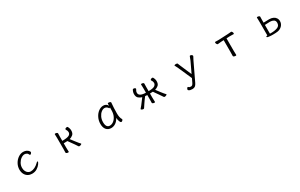

<svg xmlns="http://www.w3.org/2000/svg" viewBox="279 -2220 6442 4118"><g transform="rotate(-30 3500.0 -161.0)"><path d="M475 18Q422 18 377.5 -7Q333 -32 307 -80Q281 -128 281 -194Q281 -271 319 -338.5Q357 -406 416.5 -446Q476 -486 538 -486Q587 -486 619.5 -468.5Q652 -451 667.5 -430Q683 -409 683 -401Q683 -386 668.5 -370.5Q654 -355 641 -355Q635 -355 632 -360Q629 -365 623.5 -376Q618 -387 612.5 -394.5Q607 -402 600 -407Q571 -427 540 -427Q498 -427 453 -395.5Q408 -364 378.5 -311.5Q349 -259 349 -199Q349 -150 367.5 -113.5Q386 -77 415.5 -58.5Q445 -40 475 -40Q578 -40 678 -140Q693 -155 702 -155Q711 -155 711 -143Q711 -129 682.5 -89Q654 -49 601 -15.5Q548 18 475 18Z M1320 -415 1318 -473Q1318 -483 1337 -483Q1355 -483 1372 -475Q1389 -467 1389 -455Q1389 -434 1388 -419L1387 -366V-270Q1502 -270 1550 -292.5Q1598 -315 1598 -366Q1598 -402 1574 -434Q1569 -442 1569 -448Q1569 -461 1584.5 -469Q1600 -477 1617 -477Q1632 -477 1636 -470Q1665 -420 1665 -370Q1665 -299 1628 -267.5Q1591 -236 1543 -223Q1553 -209 1617 -126Q1681 -43 1705 -20Q1708 -19 1708 -15Q1708 -6 1688.5 3.5Q1669 13 1651 13Q1635 13 1629 3Q1612 -28 1479 -212Q1442 -209 1387 -209V-106L1388 -68L1390 0Q1390 10 1371 10Q1353 10 1336 2Q1319 -6 1319 -18L1321 -106V-366Z M2695 -193Q2695 -89 2730 -35Q2732 -31 2732 -29Q2732 -17 2718 -2Q2704 13 2688 13Q2667 13 2652.5 -28Q2638 -69 2634 -118Q2598 -50 2546.5 -16Q2495 18 2436 18Q2362 18 2318.5 -32Q2275 -82 2275 -175Q2275 -257 2310.5 -329Q2346 -401 2403.5 -443.5Q2461 -486 2522 -486Q2599 -486 2632 -420V-475Q2632 -485 2653 -485Q2672 -485 2690 -477.5Q2708 -470 2708 -459V-457Q2702 -419 2698.5 -331.5Q2695 -244 2695 -193ZM2614 -371Q2610 -371 2607 -375Q2591 -402 2568.5 -415Q2546 -428 2522 -428Q2481 -428 2439 -395Q2397 -362 2370 -305Q2343 -248 2343 -180Q2343 -108 2367.5 -75Q2392 -42 2435 -42Q2483 -42 2526.5 -74Q2570 -106 2598 -162.5Q2626 -219 2629 -291Q2630 -301 2630 -335L2631 -380Q2622 -371 2614 -371Z M3405 -213Q3352 -145 3305 -74Q3258 -3 3256 0Q3250 10 3234 10Q3217 10 3199 0.5Q3181 -9 3181 -18Q3181 -21 3183 -23Q3213 -52 3324 -203L3340 -224Q3293 -237 3256 -268Q3219 -299 3219 -368Q3219 -419 3249 -470Q3253 -477 3268 -477Q3285 -477 3300.5 -469Q3316 -461 3316 -448Q3316 -442 3311 -434Q3286 -401 3286 -364Q3286 -270 3457 -268V-366L3456 -415L3454 -473Q3454 -483 3473 -483Q3491 -483 3508 -475Q3525 -467 3525 -455Q3525 -434 3524 -419L3523 -366V-268Q3637 -268 3675 -296Q3713 -324 3713 -364Q3713 -401 3688 -434Q3683 -442 3683 -448Q3683 -461 3698.5 -469Q3714 -477 3731 -477Q3746 -477 3750 -470Q3780 -419 3780 -368Q3780 -298 3743 -267Q3706 -236 3659 -223Q3677 -197 3734.5 -122.5Q3792 -48 3818 -23Q3821 -22 3821 -18Q3821 -9 3801.5 0.5Q3782 10 3764 10Q3748 10 3742 0Q3731 -18 3681.5 -89Q3632 -160 3595 -212Q3558 -209 3523 -209V-106L3524 -68L3526 0Q3526 10 3507 10Q3489 10 3472 2Q3455 -6 3455 -18L3457 -106V-209Q3427 -211 3405 -213Z M4266 137Q4261 132 4261 124Q4261 109 4271.5 92Q4282 75 4294 75Q4301 75 4307 82Q4318 94 4331.5 97.5Q4345 101 4363 101Q4399 101 4424 46L4468 -46L4322 -377Q4302 -421 4281 -458Q4279 -462 4279 -464Q4279 -472 4291 -476Q4303 -480 4319 -480Q4334 -480 4345 -476.5Q4356 -473 4358 -467Q4373 -428 4388 -393L4504 -124L4627 -383Q4645 -421 4663 -476Q4666 -485 4680 -485Q4696 -485 4712.5 -473.5Q4729 -462 4729 -447Q4729 -441 4726 -435Q4704 -395 4687 -361L4476 82Q4455 125 4429.5 144.5Q4404 164 4366 164H4356Q4330 164 4308.5 159Q4287 154 4266 137Z M5347 -402Q5325 -399 5313 -399Q5301 -399 5290 -417.5Q5279 -436 5279 -453Q5279 -470 5292 -470Q5300 -470 5318 -469Q5336 -468 5364 -468L5395 -469L5608 -479L5657 -483Q5680 -486 5691 -486Q5703 -486 5713.5 -467.5Q5724 -449 5724 -432Q5724 -415 5712 -415Q5699 -415 5689 -416L5626 -417H5609L5536 -413V-115L5537 -75L5539 0Q5539 10 5518 10Q5499 10 5480.5 2Q5462 -6 5462 -18L5464 -115V-410L5396 -407Q5374 -406 5347 -402Z M6325 -419 6323 -472Q6323 -482 6342 -482Q6360 -482 6377.5 -474Q6395 -466 6395 -454Q6395 -435 6394 -422L6393 -375V-307Q6449 -311 6532 -311Q6587 -311 6628.5 -292Q6670 -273 6692.5 -239Q6715 -205 6715 -163Q6715 -97 6670.5 -49.5Q6626 -2 6559 9Q6516 16 6445 16L6395 15Q6336 11 6314.5 5Q6293 -1 6293 -12Q6293 -19 6299.5 -24Q6306 -29 6317 -29H6326V-375ZM6419 -34Q6515 -34 6580.5 -59.5Q6646 -85 6646 -161Q6646 -212 6609 -234Q6572 -256 6522 -256Q6446 -256 6393 -251V-35Z"/></g></svg>

Font: Iansui
Style: Regular
Weight: 400
Designer: But Ko / Fontworks Inc.
Foundry: zi-hi.com / Fontworks Inc.
Version: Version 1.002